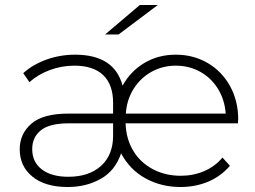

<svg xmlns="http://www.w3.org/2000/svg" viewBox="-20 -745 1023 769"><path d="M933 -251H483Q485 -189 513.5 -141.5Q542 -94 592 -67.5Q642 -41 704 -41Q754 -41 797.5 -59.5Q841 -78 871 -114L901 -81Q865 -39 814 -17.5Q763 4 703 4Q626 4 563 -30.5Q500 -65 465 -131Q442 -62 384 -29Q326 4 251 4Q161 4 110 -37.5Q59 -79 59 -147Q59 -209 105.5 -249.5Q152 -290 254 -290H433V-333Q433 -406 393.5 -444Q354 -482 278 -482Q226 -482 178.5 -464Q131 -446 98 -416L73 -452Q112 -487 166.5 -506.5Q221 -526 281 -526Q438 -526 471 -402Q503 -460 558.5 -493Q614 -526 684 -526Q755 -526 812 -492.5Q869 -459 901.5 -400Q934 -341 934 -267ZM684 -482Q632 -482 588 -458Q544 -434 516 -390.5Q488 -347 484 -290H884Q880 -346 852.5 -390Q825 -434 781 -458Q737 -482 684 -482ZM254 -37Q336 -37 384.5 -80.5Q433 -124 433 -202V-251H255Q178 -251 143.5 -223Q109 -195 109 -148Q109 -96 147.5 -66.5Q186 -37 254 -37ZM540 -725H612L455 -607H401Z"/></svg>

Font: Hilab Light
Style: Regular
Weight: 300
Designer: Cristianderson Lima
Foundry: Cristianderson
Version: Version 1.0